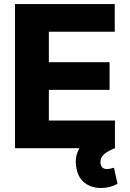

<svg xmlns="http://www.w3.org/2000/svg" viewBox="-20 -727 636 942"><path d="M53.7 -707H543V-571.3H219.7V-421.9H517.6V-286.1H219.7V-135.7H543.9V0Q508.3 14.2 490.5 29.8Q472.7 45.4 472.7 67.4Q472.7 84 481 93.3Q489.3 102.5 504.9 102.5Q513.7 102.5 527.1 99.1Q540.5 95.7 539.1 95.7L556.6 174.8Q519.5 195.3 476.6 195.3Q429.2 195.3 397.5 171.6Q365.7 147.9 356.4 104.5Q351.6 85 351.6 68.4Q351.6 30.3 369.6 0H53.7Z"/></svg>

Font: Pretendard GOV ExtraBold
Style: Regular
Weight: 800
Designer: Base glyphs from Inter by Rasmus Andersson; Hangeul glyphs from Noto Sans CJK(Source Han Sans) by Jang Soo-young and Kan
Foundry: Kil Hyung-jin
Version: Version 1.309